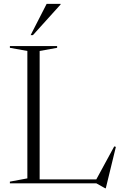

<svg xmlns="http://www.w3.org/2000/svg" viewBox="-20 -955 636 1000"><path d="M531 25.5H527.5L482 0H31.5V-9L122.5 -26V-689.5L31.5 -706V-715H277.5V-706L186.5 -689.5V-20.5H481.5L575 -192.5L583.5 -190ZM139.5 -772 223 -935H295.5V-931.5L151.5 -772Z"/></svg>

Font: Newsreader 72pt Light
Style: Regular
Weight: 300
Designer: Hugues Gentile
Foundry: Production Type
Version: Version 1.003; ttfautohint (v1.8.3)